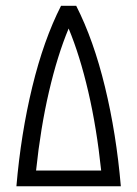

<svg xmlns="http://www.w3.org/2000/svg" viewBox="-20 -648 478 668"><path d="M400.4 0H37.1Q52.7 -182.6 92.3 -345.7Q131.8 -508.8 192.4 -627.9H245.1Q305.7 -508.8 345.2 -345.7Q384.8 -182.6 400.4 0ZM332 -54.7Q316.4 -203.1 287.1 -329.1Q257.8 -455.1 218.8 -548.8Q179.7 -455.1 150.4 -329.1Q121.1 -203.1 105.5 -54.7Z"/></svg>

Font: Sudo Light
Style: Regular
Weight: 300
Monospace: yes
Designer: Jens Kutilek
Foundry: Jens Kutilek
Version: Version 0.040